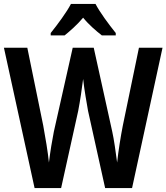

<svg xmlns="http://www.w3.org/2000/svg" viewBox="-23 -957 847 977"><path d="M463 -937H338C317 -896 269 -831 235 -789V-777H306C332 -798 369 -830 400 -867C430 -830 467 -799 495 -777H566V-789C530 -834 486 -893 463 -937ZM804 -714H684L602 -318C591 -262 579 -187 573 -130C566 -183 557 -248 548 -288L454 -714H347L251 -287C243 -248 232 -181 226 -130C221 -181 208 -259 197 -318L116 -714H-3L153 0H288L375 -393C384 -439 395 -513 400 -555C406 -499 419 -428 425 -393L512 0H649Z"/></svg>

Font: Noto Sans Telugu Condensed SemiBold
Style: Regular
Weight: 600
Width: 3
Designer: Jelle Bosma - Monotype Design Team
Foundry: Monotype Imaging Inc.
Version: Version 2.005